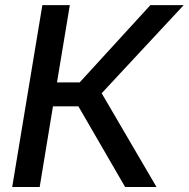

<svg xmlns="http://www.w3.org/2000/svg" viewBox="-20 -748 755 768"><path d="M28.8 0 149.4 -727.5H259.3L208 -418.5H298.8L581.5 -727.5H714.8L386.7 -375L606 0H480.5L293.5 -322.8H191.9L138.7 0Z"/></svg>

Font: Inter 24pt Medium
Style: Italic
Weight: 500
Italic angle: -9.3988°
Designer: Rasmus Andersson
Foundry: rsms
Version: Version 4.001;git-66647c0bb